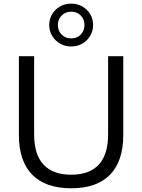

<svg xmlns="http://www.w3.org/2000/svg" viewBox="-20 -1009 768 1038"><path d="M364.7 8.9Q226.6 8.9 154.3 -64.4Q82.1 -137.8 82.1 -279.5V-705H164.5V-283.1Q164.5 -173.3 215.4 -118.9Q266.3 -64.5 364.7 -64.5Q463.6 -64.5 514 -118.9Q564.4 -173.3 564.4 -283.1V-705H646.4V-279.5Q646.4 -137.8 574.8 -64.4Q503.3 8.9 364.7 8.9ZM364.8 -757.7Q331.8 -757.7 304.7 -773.4Q277.5 -789.1 261.8 -815.5Q246.1 -842 246.1 -873.8Q246.1 -906.6 261.8 -932.5Q277.5 -958.5 304.6 -973.9Q331.7 -989.4 364.6 -989.4Q398.6 -989.4 425.2 -973.9Q451.9 -958.5 467.6 -932.5Q483.3 -906.5 483.3 -873.7Q483.3 -841.9 467.6 -815.5Q451.9 -789.1 425.3 -773.4Q398.7 -757.7 364.8 -757.7ZM364.6 -801.4Q396.9 -801.4 416.7 -822.3Q436.6 -843.2 436.6 -873.8Q436.6 -904.4 416.8 -925Q397 -945.7 364.8 -945.7Q333.5 -945.7 313.2 -924.9Q292.8 -904.2 292.8 -873.8Q292.8 -843.1 313.1 -822.3Q333.3 -801.4 364.6 -801.4Z"/></svg>

Font: Nunito Sans 12pt ExtraLight
Style: Regular
Weight: 200
Designer: Vernon Adams
Foundry: Vernon Adams
Version: Version 3.101;gftools[0.9.27]